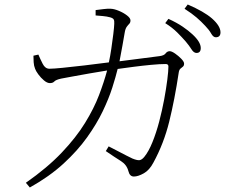

<svg xmlns="http://www.w3.org/2000/svg" viewBox="-20 -790 1040 855"><path d="M405.8 -721.2V-745.1Q420.9 -747.1 440.9 -749.5Q460.9 -752 473.1 -751Q488.3 -750.5 509 -741.9Q529.8 -733.4 545.4 -721.4Q561 -709.5 561 -699.2Q561 -689.5 555.7 -684.1Q550.3 -678.7 544.2 -670.4Q538.1 -662.1 535.2 -644Q531.2 -622.1 524.9 -585.2Q518.6 -548.3 512.2 -517.1Q569.8 -524.4 618.4 -530.8Q667 -537.1 689.9 -540Q710.4 -542.5 717.5 -552.2Q724.6 -562 735.8 -562Q744.6 -562 759.8 -551.5Q774.9 -541 787.4 -528.1Q799.8 -515.1 799.8 -506.8Q799.8 -497.6 794.7 -493.4Q789.6 -489.3 783.7 -484.4Q777.8 -479.5 775.9 -466.8Q757.8 -346.2 733.6 -248.5Q709.5 -150.9 663.1 -65.9Q645.5 -32.2 620.1 -18.1Q594.7 -3.9 576.2 -3.9Q557.6 -3.9 551.8 -27.8Q544.4 -56.6 518.1 -73Q491.7 -89.4 451.2 -117.2L463.9 -138.2Q481.9 -128.9 503.2 -117.9Q524.4 -106.9 542.7 -97.4Q561 -87.9 569.8 -84Q590.3 -75.7 600.6 -76.7Q610.8 -77.6 622.1 -90.8Q642.1 -115.2 658.9 -157Q675.8 -198.7 689 -248.8Q702.1 -298.8 711.2 -347.7Q720.2 -396.5 725.1 -435.5Q730 -474.6 730 -494.1Q730 -504.9 717.8 -504.9Q691.4 -504.9 652.8 -501.2Q614.3 -497.6 574.5 -492.4Q534.7 -487.3 503.9 -482.9Q495.6 -448.7 480.2 -400.1Q464.8 -351.6 437.7 -294.9Q410.6 -238.3 367.9 -178.5Q325.2 -118.7 262.7 -61.3Q200.2 -3.9 112.8 44.9L95.2 23.9Q190.9 -43 254.9 -110.4Q318.8 -177.7 358.6 -242.4Q398.4 -307.1 420.9 -366.2Q443.4 -425.3 457 -476.1Q421.9 -470.7 379.2 -463.1Q336.4 -455.6 301 -449Q265.6 -442.4 252 -439.9Q228.5 -434.6 221.9 -427.2Q215.3 -419.9 202.1 -419.9Q189.9 -419.9 175.8 -431.9Q161.6 -443.8 150.4 -459.2Q139.2 -474.6 136.2 -483.9Q130.9 -496.6 129.9 -512.9Q128.9 -529.3 128.9 -542L150.9 -546.9Q159.2 -527.3 170.2 -505.6Q181.2 -483.9 200.2 -483.9Q217.3 -483.9 258.8 -488Q300.3 -492.2 354.7 -498.5Q409.2 -504.9 464.8 -512.2Q470.7 -539.1 475.8 -573.5Q481 -607.9 484.6 -638.4Q488.3 -668.9 488.8 -684.1Q489.7 -697.3 486.3 -703.4Q482.9 -709.5 470.2 -712.9Q456.5 -716.8 437.7 -718.5Q418.9 -720.2 405.8 -721.2ZM715.8 -687 730 -706.1Q767.6 -689 793.7 -671.1Q819.8 -653.3 836.9 -637.2Q874 -603 874 -576.2Q874 -554.2 855 -554.2Q842.8 -554.2 832.8 -570.3Q822.8 -586.4 807.1 -605Q791 -623.5 769.3 -645.3Q747.6 -667 715.8 -687ZM801.8 -751 815.9 -770Q888.2 -738.8 923.8 -708Q961.9 -674.3 961.9 -646Q961.9 -624 940.9 -624Q929.7 -624 920.4 -640.6Q911.1 -657.2 894 -674.8Q876 -694.3 855.2 -712.2Q834.5 -730 801.8 -751Z"/></svg>

Font: Source Han Serif CN ExtraLight
Style: Regular
Weight: 250
Designer: Ryoko NISHIZUKA  (kana & ideographs); Frank Grießhammer (Latin, Greek & Cyrillic); Wenlong ZHANG  (bopomofo); Sandoll Co
Foundry: Adobe Systems Incorporated
Version: Version 1.001;PS 1.001;hotconv 16.6.54;makeotf.lib2.5.65590